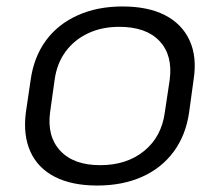

<svg xmlns="http://www.w3.org/2000/svg" viewBox="-20 -567 679 594"><path d="M281 7Q202 7 149.5 -20Q97 -47 74 -98Q51 -149 60 -219L75 -321Q85 -391 122 -441.5Q159 -492 220 -519.5Q281 -547 359 -547Q438 -547 490.5 -520Q543 -493 566.5 -442Q590 -391 579 -321L565 -219Q555 -149 517.5 -98Q480 -47 419.5 -20Q359 7 281 7ZM290 -56Q372 -56 426 -100Q480 -144 490 -220L505 -320Q515 -396 473.5 -440Q432 -484 349 -484Q295 -484 252.5 -464Q210 -444 183 -407.5Q156 -371 149 -320L135 -220Q125 -145 166.5 -100.5Q208 -56 290 -56Z"/></svg>

Font: Pathway Extreme 8pt Thin 12pt Light
Style: Italic
Weight: 300
Italic angle: -8°
Version: Version 1.001;gftools[0.9.26]